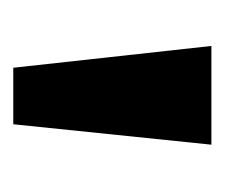

<svg xmlns="http://www.w3.org/2000/svg" viewBox="-44 -700 331 282"><g transform="rotate(90 121.0 -559.5)"><path d="M80 -414 48 -705H193L163 -414Z"/></g></svg>

Font: wassup Sans
Style: Bold
Weight: 700
Version: Version 2.001